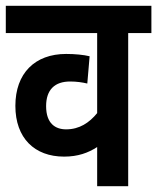

<svg xmlns="http://www.w3.org/2000/svg" viewBox="-20 -642 542 662"><path d="M502 -528V-622H0V-528H315V-252C288 -219 254 -196 208 -196C171 -196 139 -216 139 -276C139 -333 169 -361 222 -361C244 -361 264 -358 281 -354L289 -448C269 -453 238 -456 208 -456C100 -456 33 -389 33 -277C33 -166 99 -102 201 -102C249 -102 284 -115 315 -135V0H422V-528Z"/></svg>

Font: Noto Sans Devanagari UI Condensed SemiBold
Style: Regular
Weight: 600
Width: 3
Designer: Jelle Bosma - Monotype Design Team
Foundry: Monotype Imaging Inc.
Version: Version 2.003